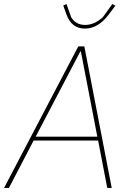

<svg xmlns="http://www.w3.org/2000/svg" viewBox="-32 -927 646 947"><path d="M387 -786Q321 -786 296 -855L280 -900L296 -907L319 -842Q342 -804 388 -804Q433 -804 475 -842L522 -907L537 -899L504 -855Q452 -786 387 -786ZM519 0H497L452 -234H134L12 0H-12L354 -698H384ZM448 -253 367 -673H364L144 -253Z"/></svg>

Font: IBM Plex Sans Thin
Style: Italic
Weight: 100
Italic angle: -11.31°
Designer: Mike Abbink, Paul van der Laan, Pieter van Rosmalen
Foundry: Bold Monday
Version: Version 3.0